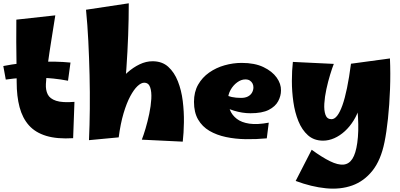

<svg xmlns="http://www.w3.org/2000/svg" viewBox="-23 -836 2424 1163"><path d="M420 1Q323 7 257 -13Q191 -33 152 -77Q113 -121 95.5 -187Q78 -253 78 -339Q78 -386 77 -449.5Q76 -513 75.5 -583Q75 -653 76 -717L312 -743Q300 -666 288 -592Q276 -518 267 -451Q258 -384 255 -327Q253 -291 266 -264.5Q279 -238 317 -225.5Q355 -213 428 -219ZM389 -347Q302 -364 204.5 -366Q107 -368 12 -354L-3 -436Q98 -456 205.5 -461Q313 -466 404 -457Z M696 -4 516 13Q520 -76 521 -176.5Q522 -277 519.5 -381Q517 -485 512 -586Q507 -687 498 -777L757 -816Q757 -628 742.5 -420Q728 -212 696 -4ZM1084 22 836 10Q846 -15 858.5 -57Q871 -99 881 -146.5Q891 -194 893.5 -237Q896 -280 886.5 -307.5Q877 -335 850 -335Q832 -335 810 -314.5Q788 -294 766 -253Q744 -212 725.5 -150Q707 -88 696 -4L603 -141Q611 -188 631.5 -234.5Q652 -281 682 -322.5Q712 -364 748 -396Q784 -428 823 -446.5Q862 -465 901 -465Q959 -465 996 -431.5Q1033 -398 1054.5 -343.5Q1076 -289 1084 -224Q1092 -159 1091 -94.5Q1090 -30 1084 22Z M1593 2Q1529 8 1465.5 7Q1402 6 1345.5 -6Q1289 -18 1245.5 -43.5Q1202 -69 1177 -112Q1152 -155 1152 -219Q1152 -279 1177 -323Q1202 -367 1244 -396.5Q1286 -426 1337.5 -440.5Q1389 -455 1441 -455Q1520 -455 1573 -429.5Q1626 -404 1653 -366Q1680 -328 1679 -288Q1679 -255 1662 -223Q1645 -191 1605 -170.5Q1565 -150 1494 -150Q1469 -150 1444 -154Q1419 -158 1394.5 -165.5Q1370 -173 1347 -183.5Q1324 -194 1304 -207L1333 -266Q1355 -254 1380.5 -248.5Q1406 -243 1437 -243Q1462 -243 1478.5 -251.5Q1495 -260 1503.5 -275Q1512 -290 1512 -307Q1512 -320 1506.5 -330.5Q1501 -341 1490.5 -348Q1480 -355 1463 -355Q1438 -355 1413.5 -337Q1389 -319 1373.5 -291Q1358 -263 1358 -232Q1358 -199 1370.5 -168.5Q1383 -138 1411.5 -116Q1440 -94 1487.5 -87Q1535 -80 1605 -93Z M1768 260 1865 71Q1928 117 1976 140.5Q2024 164 2057.5 161Q2091 158 2111.5 126Q2132 94 2141 30Q2146 -5 2147 -44Q2148 -83 2145.5 -126.5Q2143 -170 2137.5 -220Q2132 -270 2123 -327Q2114 -384 2103 -450L2339 -482Q2343 -391 2339.5 -296Q2336 -201 2327 -117Q2318 -33 2306 25Q2284 134 2233 198Q2182 262 2110.5 287.5Q2039 313 1951.5 304.5Q1864 296 1768 260ZM1934 16Q1879 16 1842.5 -16.5Q1806 -49 1784.5 -102Q1763 -155 1754 -218.5Q1745 -282 1745 -345.5Q1745 -409 1751 -461L1999 -449Q1989 -424 1976.5 -383Q1964 -342 1954 -296Q1944 -250 1941.5 -208.5Q1939 -167 1948.5 -140.5Q1958 -114 1985 -114Q2003 -114 2019.5 -135Q2036 -156 2051 -198Q2066 -240 2079 -303Q2092 -366 2103 -450L2170 -290Q2170 -238 2156.5 -191.5Q2143 -145 2119.5 -107Q2096 -69 2066 -41.5Q2036 -14 2002 1Q1968 16 1934 16Z"/></svg>

Font: Marhey Light
Style: Regular
Weight: 300
Designer: Nur Syamsi & Bustanul Arifin
Foundry: Namelatype
Version: Version 1.000